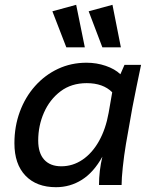

<svg xmlns="http://www.w3.org/2000/svg" viewBox="-20 -770 628 799"><path d="M213 9Q132 9 86 -39Q40 -87 40 -174Q40 -244 62.5 -305Q85 -366 126 -412Q167 -458 221.5 -483.5Q276 -509 340 -509Q382 -509 420 -496Q458 -483 481 -461L498 -500H567Q557 -452 548 -408.5Q539 -365 531 -323L504 -170Q496 -122 491 -74.5Q486 -27 486 0H392Q392 -29 395.5 -59Q399 -89 406 -118Q370 -53 321 -22Q272 9 213 9ZM235 -78Q283 -78 323.5 -105.5Q364 -133 392 -183Q420 -233 432 -300L447 -386Q409 -424 341 -424Q277 -424 232 -390Q187 -356 163 -301.5Q139 -247 139 -185Q139 -133 164 -105.5Q189 -78 235 -78ZM406 -573 349 -723 448 -750 483 -573ZM256 -573 198 -723 297 -750 333 -573Z"/></svg>

Font: Livvic Medium
Style: Italic
Weight: 500
Italic angle: -10°
Designer: Jacques Le Bailly, Baron von Fonthausen
Version: Version 1.001; ttfautohint (v1.8.2)